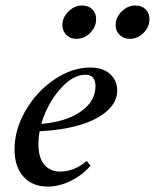

<svg xmlns="http://www.w3.org/2000/svg" viewBox="-20 -672 567 703"><path d="M454.6 -529.8Q432.6 -529.8 418 -544.2Q403.3 -558.6 403.3 -580.1Q403.3 -608.4 425.5 -630.1Q447.8 -651.9 475.6 -651.9Q499 -651.9 513.2 -637.9Q527.3 -624 527.3 -602.1Q527.3 -573.7 505.9 -551.8Q484.4 -529.8 454.6 -529.8ZM259.3 -529.8Q237.3 -529.8 222.9 -544.2Q208.5 -558.6 208.5 -580.1Q208.5 -608.4 230.7 -630.1Q252.9 -651.9 280.3 -651.9Q303.7 -651.9 317.9 -637.9Q332 -624 332 -602.1Q332 -573.7 310.5 -551.8Q289.1 -529.8 259.3 -529.8ZM154.3 11.2Q99.1 11.2 66.2 -24.9Q33.2 -61 33.2 -125Q33.2 -197.3 73.7 -267.3Q114.3 -337.4 179.2 -381.1Q244.1 -424.8 310.5 -424.8Q357.4 -424.8 383.3 -400.6Q409.2 -376.5 409.2 -341.3Q409.2 -298.8 372.3 -265.9Q335.4 -232.9 271.5 -214.1Q207.5 -195.3 125 -191.4Q120.6 -168 120.6 -145Q120.6 -94.7 142.1 -69.3Q163.6 -43.9 199.7 -43.9Q252.4 -43.9 297.4 -82.5L311.5 -65.4Q281.2 -30.3 238.8 -9.5Q196.3 11.2 154.3 11.2ZM293 -398.4Q245.6 -398.4 199 -344.5Q152.3 -290.5 131.3 -218.3Q222.2 -226.1 275.9 -263.7Q329.6 -301.3 329.6 -356.4Q329.6 -398.4 293 -398.4Z"/></svg>

Font: Elstob 18pt Medium
Style: Italic
Weight: 500
Italic angle: -20°
Designer: Peter S. Baker
Version: Version 1.015